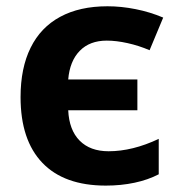

<svg xmlns="http://www.w3.org/2000/svg" viewBox="-20 -576 564 606"><path d="M44.9 -269.5Q44.9 -361.3 76.7 -425.5Q108.4 -489.7 169.9 -522.9Q231.4 -556.2 319.3 -556.2Q362.8 -556.2 408.2 -547.1Q453.6 -538.1 495.1 -520.5L452.1 -417.5Q418 -432.1 382.6 -439.9Q347.2 -447.8 316.9 -447.8Q263.2 -447.8 231.7 -415.5Q200.2 -383.3 195.3 -325.2H413.6V-228H195.3Q198.2 -165.5 231.4 -132.1Q264.6 -98.6 322.8 -98.6Q398.4 -98.6 481 -137.7V-25.9Q447.3 -8.3 404.8 0.7Q362.3 9.8 314 9.8Q182.6 9.8 113.8 -62Q44.9 -133.8 44.9 -269.5Z"/></svg>

Font: Viking Open Sans
Style: Bold
Weight: 700
Foundry: Ascender Corporation
Version: Version 2.001